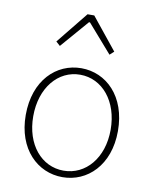

<svg xmlns="http://www.w3.org/2000/svg" viewBox="-90 -879 767 960"><g transform="rotate(10 293.0 -399.0)"><path d="M293 13C419 13 527 -88 527 -262C527 -439 419 -540 293 -540C167 -540 59 -439 59 -262C59 -88 167 13 293 13ZM293 -20C181 -20 97 -118 97 -262C97 -407 181 -507 293 -507C405 -507 490 -407 490 -262C490 -118 405 -20 293 -20ZM146 -650 167 -631 290 -773H295L419 -631L440 -650L310 -811H276Z"/></g></svg>

Font: Noto Sans CJK HK Thin
Style: Regular
Weight: 100
Designer: Ryoko NISHIZUKA 西塚涼子 (kana, bopomofo & ideographs); Paul D. Hunt (Latin, Greek & Cyrillic); Sandoll Communications 산돌커뮤니
Foundry: Adobe
Version: Version 2.004;hotconv 1.0.118;makeotfexe 2.5.65603